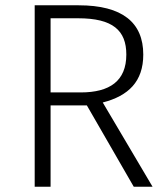

<svg xmlns="http://www.w3.org/2000/svg" viewBox="-20 -705 630 725"><path d="M485 0H556L368 -318C465 -343 521 -397 521 -499C521 -620 442 -685 277 -685H111V0H171V-307H308ZM171 -356V-636H275C406 -636 457 -590 457 -499C457 -399 394 -356 285 -356Z"/></svg>

Font: FiraGO Light
Style: Regular
Weight: 300
Designer: bBox Type
Foundry: bBox Type GmbH
Version: Version 1.001;PS 001.001;hotconv 1.0.88;makeotf.lib2.5.64775